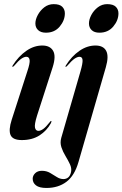

<svg xmlns="http://www.w3.org/2000/svg" viewBox="-20 -668 592 928"><path d="M202 -510Q177.5 -510 164.2 -522.5Q151 -535 151 -554.5Q151 -574 162.8 -595.8Q174.5 -617.5 194.2 -632.8Q214 -648 239.5 -648Q268.5 -648 281 -635.2Q293.5 -622.5 293.5 -603.5Q293.5 -569.5 268.8 -539.8Q244 -510 202 -510ZM159 -109Q145.5 -65.5 149.2 -50.5Q153 -35.5 165.5 -35.5Q176 -35.5 188.8 -44.5Q201.5 -53.5 220 -77Q225 -84 227 -83.5Q231 -82.5 226 -72.5Q206 -36 170.8 -13.5Q135.5 9 85.5 9Q42 9 31.2 -15Q20.5 -39 36.5 -89L111.5 -321.5Q125.5 -362.5 123.2 -378Q121 -393.5 107.5 -393.5Q97 -393.5 83.5 -384.5Q70 -375.5 48 -349.5Q43 -344.5 40.5 -345Q38 -345.5 41.5 -352Q69.5 -396 106.8 -422Q144 -448 184.5 -448Q222 -448 236.8 -422.2Q251.5 -396.5 234.5 -343ZM460.5 -510Q436 -510 423 -522.5Q410 -535 410 -554.5Q410 -574 421.5 -595.8Q433 -617.5 453 -632.8Q473 -648 498 -648Q527 -648 539.8 -635.2Q552.5 -622.5 552.5 -603.5Q552.5 -569.5 527.5 -539.8Q502.5 -510 460.5 -510ZM491.5 -343 359.5 114.5Q340.5 181 301 210.8Q261.5 240.5 204.5 240.5Q170 240.5 154 228Q138 215.5 138 196Q138 181 150 169.2Q162 157.5 182.5 157.5Q204.5 157.5 221.8 167.5Q239 177.5 254.5 187.5Q270 197.5 286.5 197.5Q300 197.5 309.8 189.5Q319.5 181.5 323.5 163Q327 145 318 125.8Q309 106.5 296.5 86Q284 65.5 276.8 43.8Q269.5 22 276 -1.5L368.5 -321.5Q380.5 -363 379 -378.2Q377.5 -393.5 364.5 -393.5Q354 -393.5 340.5 -384.5Q327 -375.5 304.5 -349.5Q300 -344.5 297.5 -345Q294.5 -345.5 298.5 -352Q326 -396 363.5 -422Q401 -448 441.5 -448Q479.5 -448 493.2 -422.2Q507 -396.5 491.5 -343Z"/></svg>

Font: Fraunces 144pt SemiBold
Style: Italic
Weight: 600
Italic angle: -16°
Version: Version 1.000;[0bf87f6ff]